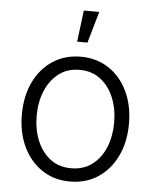

<svg xmlns="http://www.w3.org/2000/svg" viewBox="-54 -801 691 858"><g transform="rotate(5 291.5 -371.5)"><path d="M291.5 11.7Q221.2 11.7 167 -23.9Q112.8 -59.6 82.3 -122.8Q51.8 -186 51.8 -268.1Q51.8 -351.1 82.3 -414.3Q112.8 -477.5 167 -512.9Q221.2 -548.3 291.5 -548.3Q362.8 -548.3 417 -512.9Q471.2 -477.5 501.7 -414.1Q532.2 -350.6 532.2 -268.1Q532.2 -186 501.7 -122.8Q471.2 -59.6 417 -23.9Q362.8 11.7 291.5 11.7ZM291.5 -47.9Q347.2 -47.9 386.2 -77.6Q425.3 -107.4 445.6 -157.2Q465.8 -207 465.8 -268.1Q465.8 -329.1 445.3 -379.2Q424.8 -429.2 386 -459.2Q347.2 -489.3 291.5 -489.3Q236.8 -489.3 198 -459.2Q159.2 -429.2 138.7 -379.4Q118.2 -329.6 118.2 -268.1Q118.2 -207 138.7 -157.2Q159.2 -107.4 197.8 -77.6Q236.3 -47.9 291.5 -47.9ZM269.5 -613.8 287.1 -754.9H356.4L315.9 -613.8Z"/></g></svg>

Font: Inter 17pt Light
Style: Regular
Weight: 300
Version: Version 4.001;git-66647c0bb